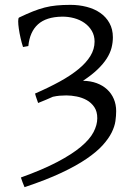

<svg xmlns="http://www.w3.org/2000/svg" viewBox="-20 -650 544 794"><path d="M460.4 -190.4Q460.4 -171.4 457.3 -149.2Q454.1 -127 441.7 -101.8Q429.2 -76.7 404.8 -49.6Q380.4 -22.5 338.4 6.3Q296.4 35.2 233.6 64.7Q170.9 94.2 81.5 124Q76.7 112.3 73 103Q69.3 93.8 66.4 84Q156.2 51.8 217 19.8Q277.8 -12.2 314.5 -43Q351.1 -73.7 366.7 -103.5Q382.3 -133.3 382.3 -161.1Q382.3 -189 369.9 -207.3Q357.4 -225.6 338.4 -236.1Q319.3 -246.6 296.9 -251Q274.4 -255.4 253.9 -255.4Q239.7 -255.4 226.1 -254.2Q212.4 -252.9 199.7 -250L200.2 -250.5Q185.5 -243.7 169.9 -237.3Q154.3 -231 137.7 -224.1Q135.7 -230 131.6 -241.5Q127.4 -252.9 125 -263.2Q181.2 -287.6 226.6 -312.5Q272 -337.4 304.2 -363.8Q336.4 -390.1 353.8 -418.5Q371.1 -446.8 371.1 -478Q371.1 -502.9 359.6 -522.5Q348.1 -542 329.3 -555.2Q310.5 -568.4 286.1 -575Q261.7 -581.5 236.3 -581.1Q170.9 -580.1 137 -549.3Q103 -518.6 97.2 -459.5L75.2 -455.6Q69.8 -471.7 65.2 -492.2Q60.5 -512.7 57.9 -531Q55.2 -549.3 55.2 -562.5Q55.2 -575.7 59.1 -577.6Q90.8 -592.8 116 -602.8Q141.1 -612.8 164.8 -618.9Q188.5 -625 213.9 -627.4Q239.3 -629.9 271.5 -629.9Q306.6 -629.9 338.6 -621.6Q370.6 -613.3 394.5 -596.7Q418.5 -580.1 432.6 -554.7Q446.8 -529.3 446.8 -495.6Q446.8 -474.1 441.2 -452.1Q435.5 -430.2 421.4 -408Q407.2 -385.7 383.3 -362.8Q359.4 -339.8 323.2 -315.9Q354.5 -315.4 379.6 -306.2Q404.8 -296.9 422.9 -280.3Q440.9 -263.7 450.7 -240.7Q460.4 -217.8 460.4 -190.4Z"/></svg>

Font: Noto Serif Devanagari
Style: Bold
Weight: 700
Designer: Monotype Design Team
Foundry: Monotype Imaging Inc.
Version: Version 1.01